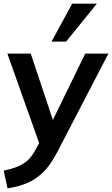

<svg xmlns="http://www.w3.org/2000/svg" viewBox="-22 -796 609 1043"><path d="M209 33 18 -505H145L277 -109ZM19 227 -2 131Q46 121 78 107Q110 93 131.5 72Q153 51 170 19L203 -41L248 -109L441 -505H567L287 34Q253 100 212.5 139.5Q172 179 124 199Q76 219 19 227ZM337 -570H258L370 -776H504Z"/></svg>

Font: Muli
Style: Bold Italic
Weight: 700
Italic angle: -4.541°
Designer: Vernon Adams
Foundry: Vernon Adams
Version: Version 2.100; ttfautohint (v1.8.1.43-b0c9)